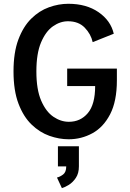

<svg xmlns="http://www.w3.org/2000/svg" viewBox="-20 -726 690 1016"><path d="M343.5 11Q293 11 241.5 -7.2Q190 -25.5 147 -67Q104 -108.5 77.8 -177.5Q51.5 -246.5 51.5 -348Q51.5 -448 77.2 -516.8Q103 -585.5 145.2 -627.2Q187.5 -669 239 -687.5Q290.5 -706 341.5 -706Q437 -706 501.5 -661.5Q566 -617 582 -547.5L470.5 -503Q461 -546 428.2 -579.8Q395.5 -613.5 339.5 -613.5Q298.5 -613.5 260.2 -586.8Q222 -560 197.2 -501.5Q172.5 -443 172.5 -348Q172.5 -252 198 -193.2Q223.5 -134.5 262.8 -108Q302 -81.5 344.5 -81.5Q406 -81.5 444.8 -127.5Q483.5 -173.5 483.5 -270.5H335.5V-363H598.5V-301.5Q598.5 -190.5 562.8 -121.5Q527 -52.5 468.8 -20.8Q410.5 11 343.5 11ZM286.5 154.5V48H397.5V154.5Q397.5 191.5 381.2 215.5Q365 239.5 343.8 252.5Q322.5 265.5 307.5 269.5L281.5 213.5Q297 210 313.8 197.5Q330.5 185 330.5 154.5Z"/></svg>

Font: Trispace Medium
Style: Regular
Weight: 500
Designer: Tyler Finck
Foundry: Etcetera Type Company
Version: Version 1.210; ttfautohint (v1.8.3)